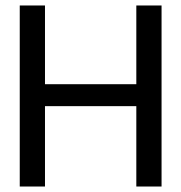

<svg xmlns="http://www.w3.org/2000/svg" viewBox="-20 -680 661 700"><path d="M477 0V-660H569V0ZM52 0V-660H144V0ZM104 -293V-373H519V-293Z"/></svg>

Font: Bricolage Grotesque 96pt
Style: Regular
Weight: 400
Version: Version 1.001;gftools[0.9.33.dev8+g029e19f]